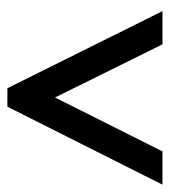

<svg xmlns="http://www.w3.org/2000/svg" viewBox="5 -790 460 520"><g transform="rotate(-90 235.0 -530.0)"><path d="M96 -342 85 -320H-5L24 -378L195 -718L206 -740H256L267 -718L436 -378L465 -320H375L364 -342L231 -611Z"/></g></svg>

Font: Nordica Plus
Style: NordicaClassicLight
Weight: 300
Version: Version 1.01